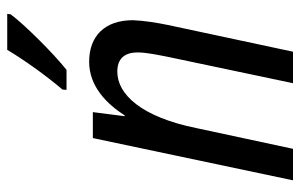

<svg xmlns="http://www.w3.org/2000/svg" viewBox="-166 -642 811 518"><g transform="rotate(-90 239.0 -383.5)"><path d="M255 -609H309C352 -643 432 -723 459 -760L460 -769H363C337 -725 295 -666 256 -620ZM11 2H96L152 -259C182 -407 243 -472 304 -472C339 -472 356 -453 356 -417C356 -394 350 -366 344 -335L273 2H358L430 -335C436 -364 442 -401 443 -430C443 -507 399 -548 331 -548C266 -548 219 -503 186 -452H184L195 -538H125Z"/></g></svg>

Font: Noto Sans Display SemiCondensed
Style: Italic
Weight: 400
Width: 4
Italic angle: -12°
Designer: Monotype Design Team
Foundry: Monotype Imaging Inc.
Version: Version 1.900